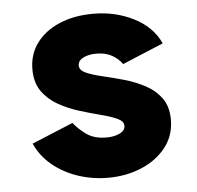

<svg xmlns="http://www.w3.org/2000/svg" viewBox="-44 -580 651 633"><g transform="rotate(-5 281.0 -263.5)"><path d="M289.1 7.8Q237.3 7.8 189.9 -8.1Q142.6 -23.9 106.2 -53.7Q69.8 -83.5 50.8 -126L187.5 -182.6Q201.7 -163.6 227.8 -144.3Q253.9 -125 294.9 -125Q312 -125 326.2 -128.9Q340.3 -132.8 348.9 -140.1Q357.4 -147.5 357.4 -158.2Q357.4 -173.3 336.7 -182.9Q315.9 -192.4 283.4 -200.7Q251 -209 214.4 -220.2Q177.7 -231.4 145.3 -249.5Q112.8 -267.6 92 -296.6Q71.3 -325.7 71.3 -370.1Q71.3 -419.4 98.6 -456.5Q126 -493.7 174.6 -514.4Q223.1 -535.2 287.1 -535.2Q359.9 -535.2 420.7 -504.4Q481.4 -473.6 506.8 -418L371.1 -361.3Q357.9 -379.9 336.7 -391.6Q315.4 -403.3 285.2 -403.3Q259.8 -403.3 242.2 -394.3Q224.6 -385.3 224.6 -369.1Q224.6 -353.5 245.4 -344.2Q266.1 -335 298.8 -327.4Q331.5 -319.8 368.2 -309.6Q404.8 -299.3 437.5 -282.2Q470.2 -265.1 491 -237.1Q511.7 -209 511.7 -165Q511.7 -112.8 481.4 -74Q451.2 -35.2 400.6 -13.7Q350.1 7.8 289.1 7.8Z"/></g></svg>

Font: Reddit Mono Black
Style: Regular
Weight: 900
Monospace: yes
Designer: Stephen Hutchings
Foundry: Reddit
Version: Version 1.014